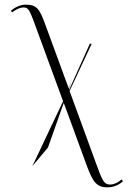

<svg xmlns="http://www.w3.org/2000/svg" viewBox="-20 -559 548 825"><path d="M119 155 186 75 254 -117 353 153C379 222 394 246 442 246C466 246 490 237 508 220L503 212C484 228 467 234 454 234C427 234 420 219 392 141L279 -168L374 -371H366L277 -173L276 -179L290 -221L275 -180L177 -447C152 -516 141 -539 92 -539C69 -539 47 -530 27 -513L32 -506C54 -522 69 -527 81 -527C100 -527 106 -517 123 -473L251 -124Z"/></svg>

Font: Noto Serif Display SemiCondensed ExtraLight
Style: Regular
Weight: 200
Width: 4
Designer: Monotype Design Team
Foundry: Monotype Imaging Inc.
Version: Version 2.009